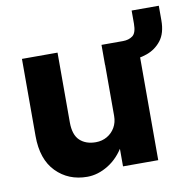

<svg xmlns="http://www.w3.org/2000/svg" viewBox="-73 -689 777 778"><g transform="rotate(-10 315.0 -300.0)"><path d="M373.9 -500V-417.8H473.8Q511 -417.8 547 -430.3Q582.9 -442.8 606.5 -472.9Q630.1 -503.1 630.1 -556V-615.8H518.3V-562Q518.3 -523.9 502.3 -511.9Q486.3 -500 462.1 -500ZM193 -213.3V-500H46.6V-183Q46.6 -86.5 97.1 -35Q147.6 16.5 224.9 16.5Q269 16.5 311.8 -9.9Q354.5 -36.3 382.2 -85.2Q409.9 -134.2 409.9 -201.8L374.3 -207.8Q374.3 -180.9 362.3 -160.2Q350.3 -139.4 329.7 -127.5Q309 -115.5 283.2 -115.5Q242.1 -115.5 217.5 -138.6Q193 -161.7 193 -213.3ZM519.2 0V-500H374.3V0Z"/></g></svg>

Font: Overused Grotesk Light
Style: Regular
Weight: 300
Designer: RandomMaerks
Version: Version 0.005